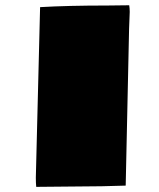

<svg xmlns="http://www.w3.org/2000/svg" viewBox="-20 -728 618 748"><path d="M398.4 -706.5 483.4 -707.5Q485.4 -695.3 485.4 -681.6L482.9 -616.2L469.7 -4.9L376.5 -2.4Q376.5 -2.4 121.1 0Q119.6 -14.2 119.6 -36.1Q119.6 -36.1 136.2 -700.2Q244.1 -706.5 398.4 -706.5Z"/></svg>

Font: Seymour One
Style: Book
Weight: 400
Designer: vernon adams
Foundry: vernon adams
Version: Version 1.000; ttfautohint (v0.93) -l 8 -r 50 -G 200 -x 0 -w